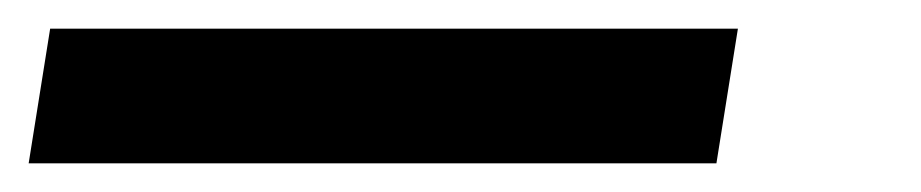

<svg xmlns="http://www.w3.org/2000/svg" viewBox="-23 5 643 134"><path d="M-3 119H477L492 25H12Z"/></svg>

Font: JetBrains Mono SemiBold
Style: Italic
Weight: 472
Italic angle: -9°
Monospace: yes
Designer: Philipp Nurullin, Konstantin Bulenkov
Foundry: JetBrains
Version: Version 2.305